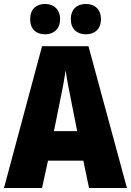

<svg xmlns="http://www.w3.org/2000/svg" viewBox="-20 -1014 660 968"><path d="M132 -917C132 -868 162 -841 207 -841C252 -841 283 -869 283 -917C283 -966 252 -994 207 -994C162 -994 132 -967 132 -917ZM337 -917C337 -869 367 -841 413 -841C459 -841 489 -869 489 -917C489 -966 459 -994 413 -994C368 -994 337 -967 337 -917ZM429 -66H620L426 -781H192L0 -66H192L222 -204H400ZM340 -500 369 -353H252L282 -502C293 -553 305 -617 311 -658C317 -615 330 -549 340 -500Z"/></svg>

Font: Noto Sans Malayalam UI Condensed Black
Style: Regular
Weight: 900
Width: 3
Designer: Jelle Bosma - Monotype Design Team
Foundry: Monotype Imaging Inc.
Version: Version 2.104